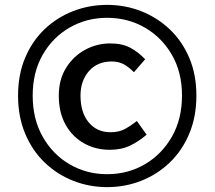

<svg xmlns="http://www.w3.org/2000/svg" viewBox="-20 -756 880 787"><path d="M419 11Q346 11 280 -15Q214 -41 163 -90Q112 -139 83 -208.5Q54 -278 54 -364Q54 -450 83 -519Q112 -588 163 -636.5Q214 -685 280 -710.5Q346 -736 419 -736Q493 -736 559 -710Q625 -684 676 -635.5Q727 -587 756 -518.5Q785 -450 785 -364Q785 -278 756 -208.5Q727 -139 676 -90Q625 -41 559 -15Q493 11 419 11ZM419 -42Q504 -42 573.5 -82.5Q643 -123 684.5 -195.5Q726 -268 726 -364Q726 -460 684.5 -531.5Q643 -603 573.5 -643Q504 -683 419 -683Q335 -683 265.5 -643Q196 -603 155 -531.5Q114 -460 114 -364Q114 -268 155 -195.5Q196 -123 265.5 -82.5Q335 -42 419 -42ZM430 -142Q371 -142 323.5 -169Q276 -196 248.5 -245.5Q221 -295 221 -364Q221 -430 251 -478Q281 -526 329 -552Q377 -578 432 -578Q482 -578 515.5 -559.5Q549 -541 575 -513L529 -460Q507 -482 486.5 -493Q466 -504 438 -504Q379 -504 344.5 -464.5Q310 -425 310 -364Q310 -295 343.5 -254.5Q377 -214 433 -214Q468 -214 492.5 -227.5Q517 -241 541 -260L581 -204Q550 -177 514 -159.5Q478 -142 430 -142Z"/></svg>

Font: Source Han Sans SC Medium
Style: Regular
Weight: 500
Designer: Ryoko NISHIZUKA 西塚涼子 (kana, bopomofo & ideographs); Paul D. Hunt (Latin, Greek & Cyrillic); Sandoll Communications 산돌커뮤니
Foundry: Adobe
Version: Version 2.004;hotconv 1.0.118;makeotfexe 2.5.65603